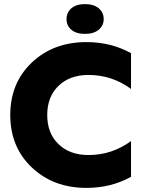

<svg xmlns="http://www.w3.org/2000/svg" viewBox="-20 -903 688 935"><path d="M401 12Q240 12 135 -87.5Q30 -187 30 -343Q30 -499 135 -598.5Q240 -698 401 -698Q521 -698 618 -644V-470Q525 -538 411 -538Q320 -538 265 -485Q210 -432 210 -343Q210 -254 265 -201Q320 -148 411 -148Q525 -148 618 -216V-42Q521 12 401 12ZM485 -810Q485 -779 461 -758.5Q437 -738 394 -738Q351 -738 327.5 -758Q304 -778 304 -810Q304 -842 327.5 -862.5Q351 -883 394 -883Q437 -883 461 -862.5Q485 -842 485 -810Z"/></svg>

Font: Roundo
Style: Bold
Weight: 700
Designer: Namrata Goyal (Gurmukhi), Shiva Nallaperumal (Latin)
Foundry: Indian Type Foundry
Version: Version 1.000;PS 1.0;hotconv 1.0.88;makeotf.lib2.5.647800